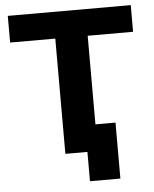

<svg xmlns="http://www.w3.org/2000/svg" viewBox="-54 -690 695 868"><g transform="rotate(-5 293.0 -255.5)"><path d="M572 -523H366V0H219V-523H14V-644H572ZM457 -121V133H319V0H219V-121Z"/></g></svg>

Font: Montserrat Ace
Style: Bold
Weight: 700
Designer: Julieta Ulanovsky
Foundry: Julieta Ulanovsky
Version: Version 1